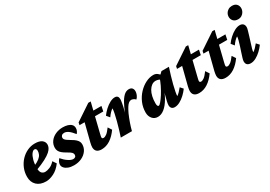

<svg xmlns="http://www.w3.org/2000/svg" viewBox="12 -1450 3132 2228"><g transform="rotate(-30 1578.0 -336.0)"><path d="M193.4 7.8Q113.3 7.8 68.8 -34.7Q24.4 -77.1 24.4 -148.4Q24.4 -209 46.4 -261.7Q68.4 -314.5 106 -354.5Q143.6 -394.5 192.4 -417.5Q241.2 -440.4 294.9 -440.4Q355.5 -440.4 386.7 -417Q418 -393.6 418 -355.5Q418 -336.9 408.2 -315.4Q398.4 -293.9 372.1 -270Q345.7 -246.1 294.4 -218.8Q243.2 -191.4 159.2 -160.2V-215.8Q210 -237.3 236.8 -259.3Q263.7 -281.2 273.4 -304.2Q283.2 -327.1 283.2 -349.6Q283.2 -366.2 275.9 -374.5Q268.6 -382.8 256.8 -382.8Q238.3 -382.8 218.8 -357.4Q199.2 -332 186.5 -286.1Q173.8 -240.2 173.8 -177.7Q173.8 -133.8 191.4 -113.8Q209 -93.8 238.3 -93.8Q263.7 -93.8 299.8 -108.4Q335.9 -123 369.1 -160.2L401.4 -112.3Q353.5 -47.9 296.4 -20Q239.3 7.8 193.4 7.8Z M566.4 7.8Q522.5 7.8 490.7 -4.4Q459 -16.6 441.9 -36.6Q424.8 -56.6 424.8 -79.1Q424.8 -98.6 434.1 -117.2Q443.4 -135.7 457 -150.4Q491.2 -109.4 529.3 -84.5Q567.4 -59.6 592.8 -59.6Q609.4 -59.6 621.1 -68.4Q632.8 -77.1 632.8 -96.7Q632.8 -112.3 619.1 -127.4Q605.5 -142.6 559.6 -167Q529.3 -184.6 509.8 -201.2Q490.2 -217.8 481 -236.8Q471.7 -255.9 471.7 -278.3Q471.7 -325.2 498 -361.8Q524.4 -398.4 569.3 -419.4Q614.3 -440.4 668 -440.4Q705.1 -440.4 734.4 -431.6Q763.7 -422.9 781.2 -404.8Q798.8 -386.7 798.8 -357.4Q798.8 -336.9 791 -320.3Q783.2 -303.7 771.5 -291Q734.4 -337.9 706.1 -357.4Q677.7 -377 652.3 -377Q629.9 -377 617.7 -365.2Q605.5 -353.5 605.5 -336.9Q605.5 -326.2 611.3 -316.4Q617.2 -306.6 634.3 -293.9Q651.4 -281.2 686.5 -260.7Q715.8 -244.1 733.9 -227.5Q752 -210.9 760.3 -194.3Q768.6 -177.7 768.6 -157.2Q768.6 -110.4 741.7 -72.8Q714.8 -35.2 668.9 -13.7Q623 7.8 566.4 7.8Z M1153.3 -129.9Q1106.4 -63.5 1051.8 -27.8Q997.1 7.8 936.5 7.8Q893.6 7.8 872.1 -11.7Q850.6 -31.2 850.6 -68.4Q850.6 -79.1 853 -94.2Q855.5 -109.4 859.4 -126L919.9 -364.3H851.6L858.4 -397.5L1069.3 -538.1H1101.6L1065.4 -390.6L1007.8 -156.2Q1003.9 -138.7 1002 -130.4Q1000 -122.1 1000 -116.2Q1000 -96.7 1020.5 -96.7Q1039.1 -96.7 1062.5 -113.8Q1085.9 -130.9 1121.1 -178.7ZM1014.6 -364.3 1027.3 -430.7H1183.6L1169.9 -364.3Z M1516.6 -319.3Q1499 -319.3 1481.9 -305.7Q1464.8 -292 1448.2 -265.1Q1431.6 -238.3 1413.1 -199.2Q1391.6 -150.4 1373 -97.2Q1354.5 -43.9 1343.8 0H1194.3Q1207 -37.1 1221.7 -86.4Q1236.3 -135.7 1250 -186.5Q1263.7 -237.3 1272 -279.3Q1280.3 -321.3 1280.3 -342.8Q1262.7 -331.1 1244.1 -312Q1225.6 -293 1206.1 -264.6L1171.9 -305.7Q1196.3 -339.8 1229.5 -370.6Q1262.7 -401.4 1298.8 -420.9Q1335 -440.4 1366.2 -440.4Q1389.6 -440.4 1401.4 -427.2Q1413.1 -414.1 1413.1 -388.7Q1413.1 -374 1406.2 -334Q1399.4 -293.9 1383.8 -236.3Q1368.2 -178.7 1339.8 -109.4H1335.9Q1357.4 -167 1380.4 -225.1Q1403.3 -283.2 1429.2 -332Q1455.1 -380.9 1485.8 -410.6Q1516.6 -440.4 1554.7 -440.4Q1582 -440.4 1596.7 -424.8Q1611.3 -409.2 1611.3 -380.9Q1611.3 -359.4 1601.1 -334.5Q1590.8 -309.6 1572.3 -292Q1560.5 -304.7 1544.9 -312Q1529.3 -319.3 1516.6 -319.3Z M1689.5 7.8Q1644.5 7.8 1616.7 -24.9Q1588.9 -57.6 1588.9 -107.4Q1588.9 -176.8 1615.2 -237.3Q1641.6 -297.9 1685.1 -343.8Q1728.5 -389.6 1780.3 -415.5Q1832 -441.4 1882.8 -441.4Q1914.1 -441.4 1937 -423.3Q1960 -405.3 1983.4 -373L1943.4 -342.8Q1928.7 -355.5 1910.2 -362.3Q1891.6 -369.1 1872.1 -369.1Q1843.8 -369.1 1819.8 -352.1Q1795.9 -335 1777.8 -304.7Q1759.8 -274.4 1750.5 -232.9Q1741.2 -191.4 1741.2 -142.6Q1741.2 -122.1 1746.1 -110.8Q1751 -99.6 1761.7 -99.6Q1771.5 -99.6 1793.9 -125.5Q1816.4 -151.4 1843.8 -194.3Q1871.1 -237.3 1896.5 -289.1Q1921.9 -340.8 1937.5 -392.6L1956.1 -401.4L1989.3 -432.6H2088.9Q2072.3 -382.8 2056.6 -330.1Q2041 -277.3 2028.8 -229Q2016.6 -180.7 2009.8 -144Q2002.9 -107.4 2002.9 -88.9Q2020.5 -100.6 2039.6 -120.1Q2058.6 -139.6 2078.1 -164.1L2111.3 -127Q2086.9 -92.8 2053.7 -61.5Q2020.5 -30.3 1984.4 -11.2Q1948.2 7.8 1916 7.8Q1889.6 7.8 1875.5 -6.8Q1861.3 -21.5 1861.3 -47.9Q1861.3 -64.5 1867.7 -94.7Q1874 -125 1887.2 -171.9Q1900.4 -218.8 1921.9 -284.2H1928.7Q1898.4 -194.3 1860.4 -128.4Q1822.3 -62.5 1778.8 -27.3Q1735.4 7.8 1689.5 7.8Z M2460 -129.9Q2413.1 -63.5 2358.4 -27.8Q2303.7 7.8 2243.2 7.8Q2200.2 7.8 2178.7 -11.7Q2157.2 -31.2 2157.2 -68.4Q2157.2 -79.1 2159.7 -94.2Q2162.1 -109.4 2166 -126L2226.6 -364.3H2158.2L2165 -397.5L2376 -538.1H2408.2L2372.1 -390.6L2314.5 -156.2Q2310.5 -138.7 2308.6 -130.4Q2306.6 -122.1 2306.6 -116.2Q2306.6 -96.7 2327.1 -96.7Q2345.7 -96.7 2369.1 -113.8Q2392.6 -130.9 2427.7 -178.7ZM2321.3 -364.3 2334 -430.7H2490.2L2476.6 -364.3Z M2814.5 -129.9Q2767.6 -63.5 2712.9 -27.8Q2658.2 7.8 2597.7 7.8Q2554.7 7.8 2533.2 -11.7Q2511.7 -31.2 2511.7 -68.4Q2511.7 -79.1 2514.2 -94.2Q2516.6 -109.4 2520.5 -126L2581.1 -364.3H2512.7L2519.5 -397.5L2730.5 -538.1H2762.7L2726.6 -390.6L2668.9 -156.2Q2665 -138.7 2663.1 -130.4Q2661.1 -122.1 2661.1 -116.2Q2661.1 -96.7 2681.6 -96.7Q2700.2 -96.7 2723.6 -113.8Q2747.1 -130.9 2782.2 -178.7ZM2675.8 -364.3 2688.5 -430.7H2844.7L2831.1 -364.3Z M2934.6 7.8Q2905.3 7.8 2888.2 -6.3Q2871.1 -20.5 2871.1 -52.7Q2871.1 -66.4 2879.4 -94.2Q2887.7 -122.1 2899.4 -157.2Q2911.1 -192.4 2922.9 -228.5Q2934.6 -264.6 2942.4 -294.9Q2950.2 -325.2 2950.2 -342.8Q2931.6 -331.1 2913.1 -312Q2894.5 -293 2875 -264.6L2841.8 -305.7Q2866.2 -339.8 2899.9 -370.6Q2933.6 -401.4 2970.2 -420.9Q3006.8 -440.4 3040 -440.4Q3068.4 -440.4 3084.5 -424.8Q3100.6 -409.2 3100.6 -378.9Q3100.6 -365.2 3092.3 -336.9Q3084 -308.6 3072.8 -271.5Q3061.5 -234.4 3049.8 -198.2Q3038.1 -162.1 3029.8 -132.8Q3021.5 -103.5 3021.5 -88.9Q3040 -100.6 3059.1 -120.1Q3078.1 -139.6 3097.7 -164.1L3130.9 -127Q3106.4 -92.8 3073.2 -61.5Q3040 -30.3 3003.9 -11.2Q2967.8 7.8 2934.6 7.8ZM3062.5 -507.8Q3020.5 -507.8 2999.5 -531.2Q2978.5 -554.7 2978.5 -587.9Q2978.5 -611.3 2990.7 -632.3Q3002.9 -653.3 3024.4 -666.5Q3045.9 -679.7 3073.2 -679.7Q3115.2 -679.7 3135.7 -657.2Q3156.2 -634.8 3156.2 -601.6Q3156.2 -579.1 3144.5 -557.1Q3132.8 -535.2 3111.8 -521.5Q3090.8 -507.8 3062.5 -507.8Z"/></g></svg>

Font: Crimson Pro ExtraBold
Style: Italic
Weight: 800
Italic angle: -12°
Designer: Jacques Le Bailly
Foundry: Baron von Fonthausen
Version: Version 1.003